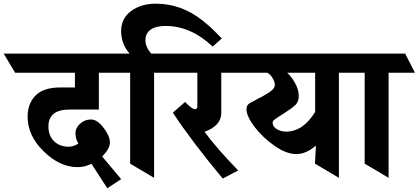

<svg xmlns="http://www.w3.org/2000/svg" viewBox="-102 -966 2274 1043"><path d="M435 -371H276Q161 -371 161 -279Q161 -229 191.5 -199Q222 -169 272 -169Q296 -169 324 -186Q308 -212 308 -242Q308 -272 333.5 -294.5Q359 -317 392.5 -317Q426 -317 460.5 -272Q495 -227 495 -192.5Q495 -158 453 -116L556 7L481 57L395 -76Q357 -58 320 -58Q223 -58 135.5 -143.5Q48 -229 48 -332Q48 -404 91.5 -447.5Q135 -491 226 -491H305V-571H-20L-82 -675H555L617 -571H435Z M797 -825Q745 -825 716.5 -805Q688 -785 688 -748Q688 -711 719 -675H824L886 -571H735V0L605 -77V-571H515L453 -675H602Q556 -728 556 -797Q556 -866 610 -906Q664 -946 744 -946Q884 -946 999 -854Q1037 -823 1055 -805.5Q1073 -788 1103 -757L1053 -713Q935 -825 797 -825Z M1100 -571V-353Q1100 -283 1009 -250Q1077 -158 1192 -40L1108 4Q941 -196 837 -354L903 -412Q942 -373 956 -373Q970 -373 970 -386V-571H784L712 -675H1223L1294 -571Z M1739 -571V0L1609 -77L1614 -175Q1561 -129 1507.5 -129Q1454 -129 1390 -173.5Q1326 -218 1281.5 -276Q1237 -334 1237 -373Q1237 -397 1257 -407Q1343 -451 1367 -469Q1391 -487 1391 -504Q1391 -521 1379 -541.5Q1367 -562 1350 -571H1183L1111 -675H1829L1901 -571ZM1452 -251Q1544 -251 1610 -358V-571H1458Q1483 -548 1502 -512.5Q1521 -477 1521 -445.5Q1521 -414 1503.5 -396.5Q1486 -379 1438.5 -349Q1391 -319 1385 -313Q1379 -307 1379 -300Q1379 -278 1401.5 -264.5Q1424 -251 1452 -251Z M2009 -571V0L1879 -77V-571H1785L1732 -675H2099L2152 -571Z"/></svg>

Font: Halant
Style: Bold
Weight: 700
Designer: Hitesh Malaviya (Devanagari), Satya Rajpurohit (Latin)
Foundry: Indian Type Foundry
Version: Version 1.101;PS 1.0;hotconv 1.0.78;makeotf.lib2.5.61930; tt